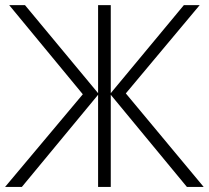

<svg xmlns="http://www.w3.org/2000/svg" viewBox="-20 -734 820 754"><path d="M365.2 -713.9H415V-368.2L702.1 -713.9H764.2L474.1 -367.2L779.8 0H713.9L415 -361.8V0H365.2V-361.8L65.9 0H0L305.2 -363.8L16.1 -713.9H78.1L365.2 -368.2Z"/></svg>

Font: OpenSans-Light
Style: Regular
Weight: 300
Foundry: Ascender Corporation
Version: Version 1.10